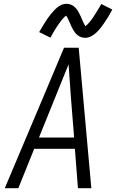

<svg xmlns="http://www.w3.org/2000/svg" viewBox="-20 -985 616 1005"><path d="M5 0H76L159 -206H372L388 0H458L392 -735H315L212 -490ZM184 -265 275 -490Q291 -530 307 -569.5Q323 -609 339 -648Q342 -609 344.5 -569.5Q347 -530 350 -490L368 -265ZM426 -787Q442 -787 458 -795.5Q474 -804 487 -817Q500 -830 508 -840.5Q516 -851 526 -865.5Q536 -880 546.5 -897Q557 -914 568 -935L510 -964Q506 -956 502 -949.5Q498 -943 494 -936.5Q490 -930 486.5 -924Q483 -918 479.5 -913Q476 -908 473 -903Q470 -898 467 -893.5Q464 -889 461 -885Q458 -881 455.5 -877.5Q453 -874 450.5 -871.5Q448 -869 443.5 -863.5Q439 -858 435.5 -855Q432 -852 427 -848Q422 -856 418 -864Q414 -872 409.5 -883Q405 -894 401 -902.5Q397 -911 392 -920.5Q387 -930 381 -937.5Q375 -945 367 -951.5Q359 -958 349 -961.5Q339 -965 328 -965Q311 -965 295.5 -956.5Q280 -948 267 -934.5Q254 -921 245.5 -910.5Q237 -900 227.5 -886Q218 -872 207.5 -855Q197 -838 185 -817L244 -788Q248 -796 252 -802.5Q256 -809 259.5 -815.5Q263 -822 266.5 -827.5Q270 -833 273.5 -838.5Q277 -844 280.5 -849Q284 -854 287 -858.5Q290 -863 292.5 -866.5Q295 -870 298 -874Q301 -878 303 -880.5Q305 -883 310 -888.5Q315 -894 318 -897Q321 -900 326 -903Q331 -897 335 -888.5Q339 -880 344 -869Q349 -858 352.5 -849.5Q356 -841 361.5 -831.5Q367 -822 372.5 -814.5Q378 -807 386.5 -800.5Q395 -794 405 -790.5Q415 -787 426 -787Z"/></svg>

Font: Iosevka Sparkle Light Oblique
Style: Regular
Weight: 300
Italic angle: -9°
Designer: Belleve Invis
Foundry: Belleve Invis
Version: Version 4.5.0; ttfautohint (v1.8.3)